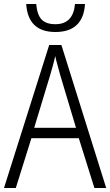

<svg xmlns="http://www.w3.org/2000/svg" viewBox="-20 -940 551 960"><path d="M360 -301H151L231 -565Q237 -587 244 -611Q251 -635 256 -660Q261 -637 268.5 -611Q276 -585 281 -565ZM452 0H511L287 -715H226L0 0H59L137 -249H374ZM405 -920H355Q346 -819 257 -819Q211 -819 188.5 -842Q166 -865 161 -920H111Q120 -780 257 -780Q396 -780 405 -920Z"/></svg>

Font: Noto Sans UI SemiCondensed Light
Style: Regular
Weight: 300
Width: 4
Designer: Monotype Design Team
Foundry: Monotype Imaging Inc.
Version: Version 1.901